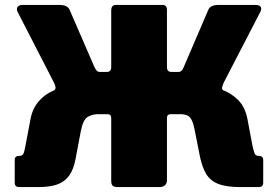

<svg xmlns="http://www.w3.org/2000/svg" viewBox="-20 -762 1132 782"><path d="M58 0Q40 0 40 -18V-111Q40 -127 58 -127Q72 -127 76 -137Q80 -147 84 -170L104 -276Q112 -319 136.5 -348Q161 -377 197.5 -393Q234 -409 278 -412L361 -469H415Q433 -469 433 -489V-719Q433 -742 452 -742H642Q660 -742 660 -721V-489Q660 -469 678 -469H732L815 -412Q850 -409 886.5 -395.5Q923 -382 951 -353.5Q979 -325 988 -276L1008 -170Q1013 -147 1017 -137Q1021 -127 1034 -127Q1052 -127 1052 -111V-18Q1052 0 1034 0H959Q902 0 869 -13Q836 -26 819.5 -54Q803 -82 794 -126L774 -227Q768 -259 760.5 -273.5Q753 -288 741.5 -292.5Q730 -297 712 -297H676Q660 -297 660 -282V-29Q660 0 627 0H460Q444 0 438.5 -6Q433 -12 433 -25V-282Q433 -297 417 -297H381Q355 -297 336.5 -285.5Q318 -274 309 -227L288 -116Q280 -72 261.5 -46.5Q243 -21 212.5 -10.5Q182 0 134 0ZM396 -373 202 -396Q207 -399 206 -407.5Q205 -416 200 -425L52 -713Q46 -725 51.5 -733.5Q57 -742 73 -742H221Q256 -742 264 -721L365 -488Q370 -478 374.5 -473.5Q379 -469 387 -469ZM697 -373 706 -469Q714 -469 719 -473.5Q724 -478 728 -488L828 -721Q836 -742 871 -742H1019Q1036 -742 1041.5 -734.5Q1047 -727 1040 -713L891 -425Q887 -416 885 -407.5Q883 -399 888 -396Z"/></svg>

Font: Libre Franklin Black
Style: Regular
Weight: 900
Designer: Pablo Impallari, Rodrigo Fuenzalida, Nhung Nguyen
Foundry: Impallari Type
Version: Version 3.000